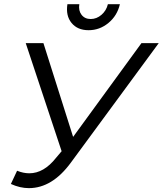

<svg xmlns="http://www.w3.org/2000/svg" viewBox="-20 -912 800 944"><path d="M33.5 -7.5 64 -72.5Q95 -60 124 -60Q195.5 -60 255.5 -136L283 -168.5L106.5 -700H193.5L339.5 -239L675.5 -700H760.5L328.5 -112.5Q236.5 13 122 13Q78.5 13 33.5 -7.5ZM311.5 -891.5H370Q365 -860 381 -839.2Q397 -818.5 426 -818.5Q455 -818.5 479 -839.2Q503 -860 510.5 -891.5H569.5Q556.5 -835 513.2 -799.2Q470 -763.5 415.5 -763.5Q361 -763.5 331.8 -799.2Q302.5 -835 311.5 -891.5Z"/></svg>

Font: Argentum Sans Light
Style: Italic
Weight: 300
Italic angle: -11.3°
Designer: Julieta Ulanovsky (font), Owen Earl (portions from Jones font), Cristiano Sobral (main changes and remaster)
Foundry: Julieta Ulanovsky (font), Owen Earl (portions from Jones font), Cristiano Sobral (main changes and remaster)
Version: Version 3.127